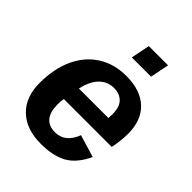

<svg xmlns="http://www.w3.org/2000/svg" viewBox="-206 -842 969 969"><g transform="rotate(45 278.0 -358.0)"><path d="M174.8 -232.4Q171.4 -215.3 171.4 -189Q171.4 -137.2 194.1 -109.6Q216.8 -82 261.2 -82Q297.4 -82 323.2 -102.5Q349.1 -123 365.2 -164.6L484.9 -128.4Q448.2 -50.8 394 -20.5Q339.8 9.8 252 9.8Q147.9 9.8 89.4 -46.6Q30.8 -103 30.8 -204.1Q30.8 -305.2 65.9 -381.3Q101.1 -457 165.8 -497.6Q230.5 -538.1 315.4 -538.1Q417.5 -538.1 472.9 -485.6Q528.3 -433.1 528.3 -337.4Q528.3 -289.1 516.6 -232.4ZM190.9 -323.7H401.4L402.8 -351.1Q402.8 -403.3 378.7 -427.2Q354.5 -451.2 315.4 -451.2Q268.6 -451.2 236.6 -418.7Q204.6 -386.2 190.9 -323.7ZM426.3 -724.6 406.2 -623.5H269L289.1 -724.6Z"/></g></svg>

Font: Arimo
Style: Italic
Weight: 400
Italic angle: -12°
Designer: Steve Matteson
Foundry: Monotype Imaging Inc.
Version: Version 1.33